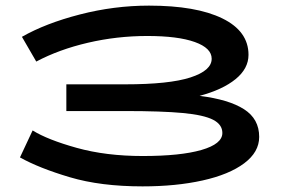

<svg xmlns="http://www.w3.org/2000/svg" viewBox="-20 -654 1009 683"><path d="M902 -167Q902 -113 848.5 -73Q795 -33 700.5 -12Q606 9 487 9Q338 9 228.5 -23.5Q119 -56 51 -94L96 -190Q149 -157 253 -128Q357 -99 488 -99Q622 -99 696.5 -120.5Q771 -142 771 -181Q771 -211 738 -228Q705 -245 630.5 -252Q556 -259 425 -259H216V-354H425Q582 -354 657.5 -378.5Q733 -403 733 -445Q733 -483 673 -504.5Q613 -526 504 -526Q396 -526 293 -502Q190 -478 109 -435L58 -523Q142 -571 264 -602.5Q386 -634 510 -634Q678 -634 771 -588.5Q864 -543 864 -459Q864 -410 818 -372.5Q772 -335 690 -313Q794 -300 848 -265.5Q902 -231 902 -167Z"/></svg>

Font: BioRhyme Expanded
Style: Bold
Weight: 700
Width: 7
Designer: Aoife Mooney
Foundry: Aoife Mooney Type
Version: Version 1.000